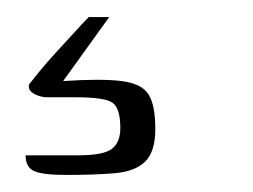

<svg xmlns="http://www.w3.org/2000/svg" viewBox="-20 -22 296 225"><path d="M58 183Q30 183 20 178.5Q10 174 10 160Q14 160 30.5 160Q47 160 72 160Q101 160 111 152.5Q121 145 121 128Q121 105 112 98.5Q103 92 69 92H35Q30 92 24.5 90Q19 88 16 85Q13 82 14 77Q17 73 26 62Q35 51 46.5 38.5Q58 26 68.5 14.5Q79 3 84 -2H108L54 73Q99 70 122.5 73Q146 76 154 88.5Q162 101 162 129Q162 156 150 167.5Q138 179 114.5 181Q91 183 58 183Z"/></svg>

Font: Genos Thin
Style: Regular
Weight: 400
Version: Version 1.010